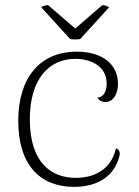

<svg xmlns="http://www.w3.org/2000/svg" viewBox="-20 -715 541 747"><path d="M167 -695C161 -695 143 -692 141 -686L253 -563C265 -561 280 -561 292 -563L404 -686C399 -692 385 -695 378 -695L273 -604ZM268 12C351 12 416 -22 440 -93C452 -123 444 -133 431 -138C413 -55 346 -23 275 -23C184 -23 96 -77 96 -251C96 -408 171 -486 273 -486C336 -486 395 -456 395 -390C395 -361 384 -337 359 -335C368 -321 379 -318 390 -318C419 -318 439 -347 439 -389C439 -465 378 -514 279 -514C134 -514 51 -411 51 -245C51 -74 135 12 268 12Z"/></svg>

Font: Arima Koshi ExtraLight
Style: Regular
Weight: 275
Designer: Joana Correia and Natanael Gama
Foundry: NDISCOVER
Version: Version 1.019;PS 001.019;hotconv 1.0.88;makeotf.lib2.5.64775